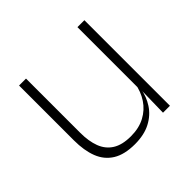

<svg xmlns="http://www.w3.org/2000/svg" viewBox="-128 -624 772 772"><g transform="rotate(-45 258.0 -238.0)"><path d="M108.5 -486.5V-178.5Q108.5 -130.5 121.5 -96Q134.5 -61.5 164 -42.8Q193.5 -24 243 -24Q289 -24 322.8 -42Q356.5 -60 377.2 -91.2Q398 -122.5 404.5 -162.5L415.5 -130.5H405.5Q400 -93 379 -60.8Q358 -28.5 321.2 -9.2Q284.5 10 232 10Q173 10 137 -12.2Q101 -34.5 85 -75.8Q69 -117 69 -175V-486.5ZM440.5 -486.5V0H401L403.5 -123.5L401 -125.5V-486.5Z"/></g></svg>

Font: Anek Tamil ExtraLight
Style: Regular
Weight: 250
Version: Version 1.003